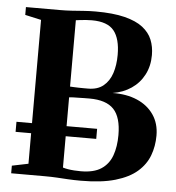

<svg xmlns="http://www.w3.org/2000/svg" viewBox="-53 -800 782 855"><g transform="rotate(5 337.5 -372.0)"><path d="M101 -49V-692L29 -708V-743H177.5Q208.5 -743 234.8 -744.8Q261 -746.5 286.5 -748.5Q312 -750.5 340 -750.5Q418.5 -750.5 470.2 -737.5Q522 -724.5 551.8 -701.2Q581.5 -678 594 -647Q606.5 -616 606.5 -579Q606.5 -529.5 586.2 -490.8Q566 -452 529.8 -427.5Q493.5 -403 446.5 -395.5Q509.5 -396.5 557 -376Q604.5 -355.5 631.2 -316.5Q658 -277.5 658 -223.5Q658 -176 642.5 -134.5Q627 -93 591 -61.5Q555 -30 493.5 -12Q432 6 340 6Q308 6 282.8 4.5Q257.5 3 233 1.5Q208.5 0 178 0H28V-34ZM255.5 -407.5Q263.5 -407 273.8 -406.5Q284 -406 295 -405.8Q306 -405.5 316.8 -405.5Q327.5 -405.5 336 -405.5Q378.5 -405.5 404.5 -426.8Q430.5 -448 442.5 -484.2Q454.5 -520.5 454.5 -566.5Q454.5 -638.5 425.8 -674.2Q397 -710 327 -710Q315 -710 301 -709Q287 -708 275 -706.5Q263 -705 255.5 -704ZM255.5 -45.5Q264.5 -42.5 278 -40.2Q291.5 -38 306.5 -37Q321.5 -36 336 -36Q394 -36 427.2 -58Q460.5 -80 474.8 -119.5Q489 -159 489 -211Q489 -290.5 455.2 -326.2Q421.5 -362 346.5 -362Q335.5 -362 322.8 -361.8Q310 -361.5 297.5 -361.2Q285 -361 274.2 -360.8Q263.5 -360.5 255.5 -359.5ZM392 -230.5V-185.5H31.5V-230.5Z"/></g></svg>

Font: Merriweather 96pt
Style: Bold
Weight: 700
Version: Version 2.100